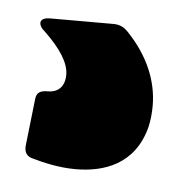

<svg xmlns="http://www.w3.org/2000/svg" viewBox="-30 -29 232 253"><g transform="rotate(5 86.0 97.5)"><path d="M21 186C35 190 56 195 78 195C115 195 156 182 169 131C171 122 172 113 172 103C172 71 159 38 130 8C124 2 118 0 111 0H27C19 0 15 3 15 7C15 10 17 14 22 18C44 39 55 57 55 72C55 89 45 96 33 96C24 96 18 98 17 107L10 169C9 178 12 184 21 186Z"/></g></svg>

Font: Barlow Condensed Black
Style: Regular
Weight: 900
Width: 3
Designer: Jeremy Tribby
Foundry: Tribby Type
Version: Version 1.422;hotconv 1.0.109;makeotfexe 2.5.65596